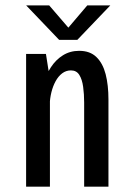

<svg xmlns="http://www.w3.org/2000/svg" viewBox="-20 -703 490 723"><path d="M78.3 0Q78.3 -109 78.3 -184Q78.3 -259 78.3 -308Q78.3 -357 78.3 -387.2Q78.3 -417.5 78.3 -436Q78.3 -454.5 78.3 -468.8Q78.3 -483 78.3 -500H153L168 -404.1V0ZM296.9 0V-317.1Q296.9 -348.3 293.1 -375.9Q289.4 -403.6 278.8 -420.7Q268.2 -437.9 247.2 -437.9Q228.7 -437.9 214.2 -426.9Q199.6 -415.9 189.4 -397.2Q179.2 -378.6 173.5 -355.4Q167.8 -332.2 167.2 -308L133.4 -312.3Q133.6 -350.3 143.4 -385.9Q153.1 -421.6 171.8 -449.9Q190.4 -478.3 217.2 -494.9Q244 -511.6 278.4 -511.6Q318.9 -511.6 343 -488.2Q367.1 -464.9 377.8 -423.7Q388.4 -382.4 388.4 -328V0ZM395.3 -682.6 271.3 -553H202.6L78.6 -682.6H165.3L237.4 -598.9L308.6 -682.6Z"/></svg>

Font: League Mono Thin Condensed
Style: Regular
Weight: 100
Width: 1
Designer: Tyler Finck
Foundry: The League of Moveable Type / Tyler Finck
Version: Version 2.300;RELEASE